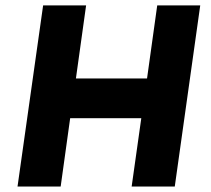

<svg xmlns="http://www.w3.org/2000/svg" viewBox="-20 -680 771 700"><path d="M710 -660.2 617.2 0H460L495.1 -249H235.8L201.2 0H43.9L137.2 -660.2H293.9L256.8 -394H516.1L553.2 -660.2Z"/></svg>

Font: Human Sans Bold
Style: Italic
Weight: 700
Italic angle: -8°
Designer: Tim Radville
Foundry: Continuum
Version: Version 1.000;FEAKit 1.0